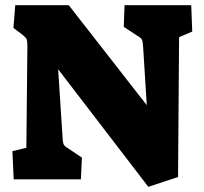

<svg xmlns="http://www.w3.org/2000/svg" viewBox="-20 -694 788 743"><path d="M205 -426 222 -164Q223 -141 227 -134Q231 -127 245 -119L297 -84L293 0H33L28 -109L82 -122L86 -516Q86 -535 83 -542Q80 -549 69 -558L32 -586L39 -674H246L548 -287L534 -510Q533 -534 529 -541Q525 -548 511 -556L459 -590L462 -674H720L724 -572L673 -550L669 -9L554 29Z"/></svg>

Font: Suez One
Style: Regular
Weight: 400
Version: Version 1.000